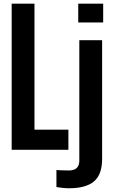

<svg xmlns="http://www.w3.org/2000/svg" viewBox="-20 -820 624 1051"><path d="M43.9 0V-800H168.7V-110.3H354.4V0ZM408.3 -696.9V-800H544.8V-696.9ZM358 210.5Q342.2 210.5 323.7 208.6Q305.2 206.7 288.9 203.9V110.8Q301.9 111.6 322.5 112.4Q343.2 113.1 357.6 113.1Q385.2 113.1 399.7 99.8Q414.2 86.5 414.2 59.3V-600H539V49.6Q539 135.4 494.5 173Q450.1 210.5 358 210.5Z"/></svg>

Font: Big Shoulders Thin
Style: Regular
Weight: 100
Designer: Patric King
Foundry: XO Type Co
Version: Version 2.002